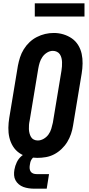

<svg xmlns="http://www.w3.org/2000/svg" viewBox="-20 -945 540 1159"><path d="M205 8Q175 8 146.5 1Q118 -6 95 -22.5Q72 -39 57.5 -63Q43 -87 36.5 -115Q30 -143 30.5 -173.5Q31 -204 36 -234L88 -548Q93 -574 101 -599Q109 -624 123.5 -647.5Q138 -671 158 -690Q178 -709 202.5 -721.5Q227 -734 252.5 -740Q278 -746 305 -746Q335 -746 363 -737.5Q391 -729 414 -713Q437 -697 452 -672.5Q467 -648 473 -620Q479 -592 478.5 -561.5Q478 -531 473 -501L421 -187Q417 -161 408.5 -136Q400 -111 386 -88Q372 -65 351.5 -45.5Q331 -26 307 -13.5Q283 -1 257 3.5Q231 8 205 8ZM208 -97Q226 -97 243.5 -107Q261 -117 272.5 -133Q284 -149 289.5 -167.5Q295 -186 299 -204L351 -518Q353 -531 354 -544Q355 -557 354.5 -570Q354 -583 351 -595Q348 -607 341.5 -617Q335 -627 323.5 -632.5Q312 -638 299 -638Q281 -638 264 -627.5Q247 -617 236 -601Q225 -585 219.5 -567Q214 -549 211 -531L159 -217Q156 -204 155 -191Q154 -178 154.5 -165.5Q155 -153 158 -141Q161 -129 167 -118.5Q173 -108 184 -102.5Q195 -97 208 -97ZM187 194Q170 194 153 191.5Q136 189 121 183.5Q106 178 93.5 167.5Q81 157 73.5 143Q66 129 65 112.5Q64 96 67 79Q71 56 81.5 34Q92 12 111 -4Q130 -20 153.5 -27Q177 -34 199 -34L194 0Q186 0 179.5 6.5Q173 13 169 20Q165 27 163 35Q161 43 160 51Q158 62 159 72.5Q160 83 165.5 91Q171 99 180.5 102.5Q190 106 201 106H276L262 194ZM190 -845V-925H490V-845Z"/></svg>

Font: Iosevka Slab Extrabold
Style: Italic
Weight: 800
Italic angle: -9°
Monospace: yes
Designer: Belleve Invis
Foundry: Belleve Invis
Version: Version 11.1.0; ttfautohint (v1.8.3)